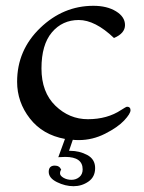

<svg xmlns="http://www.w3.org/2000/svg" viewBox="-20 -470 497 662"><path d="M302 -450Q349 -450 380 -431Q411 -412 411 -383.5Q411 -355 373 -339Q308 -401 251.5 -401Q195 -401 159 -358.5Q123 -316 123 -234Q123 -152 171 -105.5Q219 -59 283 -59Q350 -59 398 -91Q415 -102 418 -102Q430 -102 430 -90Q430 -78 408 -54.5Q386 -31 342.5 -9Q299 13 252 13Q238 13 231 12L218 50Q220 50 222 50Q254 50 281 64.5Q308 79 308 109.5Q308 140 285 156Q262 172 233.5 172Q205 172 176.5 158Q148 144 148 122.5Q148 101 169 101Q185 101 191 115Q187 120 187 128Q187 136 199 143Q211 150 226.5 150Q242 150 253.5 140.5Q265 131 265 114Q265 71 205 71Q201 71 193 71.5Q185 72 181 72L204 9Q127 -5 83 -61.5Q39 -118 39 -188Q39 -297 118.5 -373.5Q198 -450 302 -450Z"/></svg>

Font: Sedan
Style: Regular
Weight: 400
Designer: Sebastian Salazar
Foundry: Sebastian Salazar
Version: Version 1.001